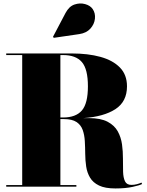

<svg xmlns="http://www.w3.org/2000/svg" viewBox="-20 -1051 830 1081"><path d="M426.5 -859 282.5 -838 278.5 -844 349 -978Q368.5 -1015 399.2 -1025.5Q430 -1036 459 -1028Q488 -1020 501.5 -1000.5Q518 -976.5 514.5 -945.5Q511 -914.5 488.8 -889.8Q466.5 -865 426.5 -859ZM15 -9H105V-741H15V-750H385Q475.5 -750 545.5 -730.8Q615.5 -711.5 655.2 -670.8Q695 -630 695 -565Q695 -479 629.8 -436.5Q564.5 -394 449.5 -386H480Q547 -386 585.8 -365.5Q624.5 -345 643 -311.5Q661.5 -278 667 -238Q672.5 -198 672.2 -157.8Q672 -117.5 673 -84Q674 -50.5 683.8 -30.2Q693.5 -10 720 -10Q735.5 -10 750.8 -14Q766 -18 776.5 -23L780 -15Q768 -8 727.5 1Q687 10 630 10Q571.5 10 537.5 -6.5Q503.5 -23 487 -50.8Q470.5 -78.5 465.2 -113.2Q460 -148 459.8 -185Q459.5 -222 457.5 -256.8Q455.5 -291.5 445.5 -319.5Q435.5 -347.5 410.8 -364Q386 -380.5 340 -380.5H320V-9H410V0H15ZM335 -741H320V-389.5H335Q407 -389.5 441 -429Q475 -468.5 475 -565Q475 -662 441 -701.5Q407 -741 335 -741Z"/></svg>

Font: Bodoni* 24pt Fatface
Style: Regular
Weight: 900
Version: Version 2.3